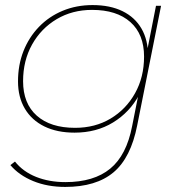

<svg xmlns="http://www.w3.org/2000/svg" viewBox="-20 -540 717 757"><path d="M237 197Q167 197 111 174Q55 151 21 111L39 97Q71 137 122.5 157.5Q174 178 238 178Q350 178 414.5 125Q479 72 501 -43L534 -209L556 -269L558 -329L595 -517H615L521 -46Q496 82 427.5 139.5Q359 197 237 197ZM274 -17Q205 -17 155 -41.5Q105 -66 78 -111.5Q51 -157 51 -219Q51 -284 72.5 -338.5Q94 -393 133.5 -434Q173 -475 227 -497.5Q281 -520 345 -520Q414 -520 463 -496Q512 -472 538 -427Q564 -382 564 -318Q565 -233 528 -165Q491 -97 425.5 -57Q360 -17 274 -17ZM276 -36Q355 -36 416 -72.5Q477 -109 512.5 -172.5Q548 -236 548 -317Q548 -405 494 -453Q440 -501 343 -501Q265 -501 203.5 -464.5Q142 -428 106.5 -364.5Q71 -301 71 -220Q71 -132 125 -84Q179 -36 276 -36Z"/></svg>

Font: Montserrat Thin Thin
Style: Italic
Weight: 250
Italic angle: -11.3°
Version: Version 9.000